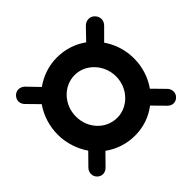

<svg xmlns="http://www.w3.org/2000/svg" viewBox="-131 -677 861 861"><g transform="rotate(-45 300.0 -246.0)"><path d="M48 12C64 28 87 27 103 11L156 -43C196 -14 245 3 298 3C352 3 401 -14 441 -45L495 10C511 27 534 27 549 12C565 -3 564 -27 549 -43L494 -99C523 -140 540 -191 540 -245C540 -299 524 -348 495 -390L550 -445C566 -462 566 -486 549 -503C533 -520 507 -518 491 -502L439 -448C399 -477 351 -493 298 -493C246 -493 197 -476 157 -447L104 -502C87 -518 63 -518 48 -502C33 -486 33 -464 48 -448L102 -393C73 -351 56 -300 56 -245C56 -191 74 -139 102 -98L48 -43C33 -27 33 -3 48 12ZM299 -110C226 -110 171 -171 171 -245C171 -320 228 -381 299 -381C368 -381 426 -320 426 -245C426 -171 368 -110 299 -110Z"/></g></svg>

Font: SN Pro
Style: Bold
Weight: 700
Designer: Tobias Whetton
Foundry: Supernotes
Version: Version 1.003;Glyphs 3.3 (3324)